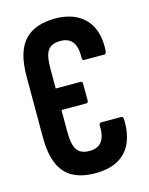

<svg xmlns="http://www.w3.org/2000/svg" viewBox="-104 -728 623 801"><g transform="rotate(-15 208.0 -327.5)"><path d="M208.5 6Q150 6 111.3 -15.1Q72.7 -36.2 53.7 -80.9Q34.8 -125.6 34.8 -196V-458.6Q34.8 -564.9 79.2 -613Q123.6 -661 210.9 -661Q268.6 -661 308.1 -638.7Q347.7 -616.4 366.5 -574.5Q385.3 -532.6 380.8 -475Q379.4 -462.6 372.2 -462.6H284Q275.7 -462.6 276.5 -476Q277.5 -506.1 270.2 -525.8Q263 -545.5 247.9 -555.2Q232.8 -564.9 208.9 -564.9Q171.9 -564.9 155.5 -543.7Q139.2 -522.5 139.2 -463.8V-378.2H246.2Q254.9 -378.2 254.9 -367.3V-296.2Q254.9 -285.3 246.2 -285.3H139.2V-191.2Q139.2 -134.7 155.3 -112.4Q171.5 -90.1 208.1 -90.1Q246.2 -90.1 262.6 -114Q278.9 -137.9 276.9 -180.6Q276.5 -192.9 286.8 -192.9H371.5Q380.8 -192.9 381.2 -181.8Q383.8 -123.6 365.6 -81.4Q347.5 -39.1 308.5 -16.6Q269.4 6 208.5 6Z"/></g></svg>

Font: Sofia Sans Extra Condensed
Style: Regular
Weight: 400
Designer: Botio Nikoltchev, Ani Petrova
Foundry: lettersoup
Version: Version 4.101